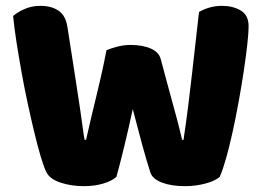

<svg xmlns="http://www.w3.org/2000/svg" viewBox="-20 -630 903 658"><path d="M345 -458Q356 -463 379.5 -469.5Q403 -476 427 -476Q469 -476 497 -463.5Q525 -451 531 -427Q542 -386 551.5 -350.5Q561 -315 570 -282.5Q579 -250 587.5 -218Q596 -186 604 -151H609Q618 -212 625 -267.5Q632 -323 638 -376.5Q644 -430 650 -482.5Q656 -535 662 -589Q699 -610 741 -610Q778 -610 805 -594Q832 -578 832 -540Q832 -518 827.5 -477.5Q823 -437 815.5 -387Q808 -337 798 -282Q788 -227 777 -177Q766 -127 754.5 -86.5Q743 -46 733 -24Q718 -10 684 -1Q650 8 614 8Q567 8 534.5 -4.5Q502 -17 495 -40Q482 -80 467 -135Q452 -190 435 -256Q421 -191 406 -129Q391 -67 379 -24Q364 -10 334 -1Q304 8 268 8Q223 8 186.5 -4.5Q150 -17 139 -40Q130 -58 119.5 -93.5Q109 -129 98 -174.5Q87 -220 75.5 -273Q64 -326 54.5 -379Q45 -432 37 -482.5Q29 -533 25 -575Q39 -588 64 -599Q89 -610 118 -610Q156 -610 180.5 -593.5Q205 -577 211 -538Q227 -436 237.5 -368Q248 -300 254.5 -256.5Q261 -213 264 -189Q267 -165 270 -151H275Q284 -191 292 -225Q300 -259 308.5 -293.5Q317 -328 326 -367.5Q335 -407 345 -458Z"/></svg>

Font: Baloo Bhaina
Style: Regular
Weight: 400
Designer: Manish Minz, Shuchita Grover and Ek Type
Foundry: Ek Type
Version: Version 1.443;PS 1.000;hotconv 16.6.51;makeotf.lib2.5.65220;